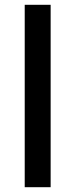

<svg xmlns="http://www.w3.org/2000/svg" viewBox="-20 -780 314 800"><path d="M191 0H83V-760H191Z"/></svg>

Font: Noto Traditional Nushu Medium
Style: Regular
Weight: 500
Version: Version 2.003